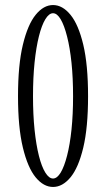

<svg xmlns="http://www.w3.org/2000/svg" viewBox="-20 -731 422 762"><path d="M190.5 11Q153 11 121.5 -27.2Q90 -65.5 70.8 -145.2Q51.5 -225 51.5 -349Q51.5 -473.5 70.8 -553.5Q90 -633.5 121.5 -672.2Q153 -711 190.5 -711Q228 -711 259.8 -672.2Q291.5 -633.5 310.5 -553.5Q329.5 -473.5 329.5 -349Q329.5 -225 310.5 -145.2Q291.5 -65.5 259.8 -27.2Q228 11 190.5 11ZM190.5 -22.5Q206.5 -22.5 220.8 -46Q235 -69.5 246.2 -113.2Q257.5 -157 263.8 -217Q270 -277 270 -349Q270 -421.5 263.8 -481.8Q257.5 -542 246.2 -586.2Q235 -630.5 220.8 -654.5Q206.5 -678.5 190.5 -678.5Q174.5 -678.5 160 -654.8Q145.5 -631 134.5 -587.2Q123.5 -543.5 117.2 -483Q111 -422.5 111 -349Q111 -276 117.2 -215.8Q123.5 -155.5 134.5 -112.2Q145.5 -69 160 -45.8Q174.5 -22.5 190.5 -22.5Z"/></svg>

Font: Imbue Thin 10pt Light
Style: Regular
Weight: 300
Version: Version 1.102